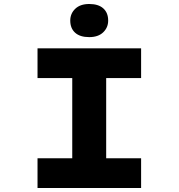

<svg xmlns="http://www.w3.org/2000/svg" viewBox="-20 -942 896 962"><path d="M168 0V-149H342V-551H168V-700H687V-551H512V-149H687V0ZM427 -756Q381 -756 356.5 -778Q332 -800 332 -839Q332 -874 357 -898Q382 -922 427 -922Q473 -922 497.5 -900Q522 -878 522 -839Q522 -804 497 -780Q472 -756 427 -756Z"/></svg>

Font: Lexend Tera
Style: Bold
Weight: 700
Designer: Bonnie Shaver-Troup, Thomas Jockin
Foundry: Lexend
Version: Version 1.007